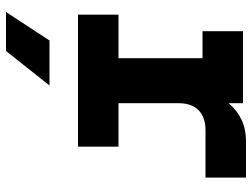

<svg xmlns="http://www.w3.org/2000/svg" viewBox="-120 -480 840 640"><g transform="rotate(90 300.0 -160.0)"><path d="M29 0V-135H174V-415H84V-550H324V-502Q347 -530 379 -545Q411 -560 450 -560H572V-425H414Q371 -425 347.5 -402Q324 -379 324 -335V-135H469V0ZM20 240 115 95H265L150 240Z"/></g></svg>

Font: Tiny ExtraBold
Style: Regular
Weight: 800
Designer: Philipp Nurullin, Konstantin Bulenkov
Foundry: JetBrains
Version: Version 2.251; ttfautohint (v1.8.4.7-5d5b)